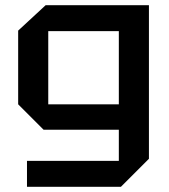

<svg xmlns="http://www.w3.org/2000/svg" viewBox="-20 -580 650 740"><path d="M84 140V40H438V-80H148L50 -178V-462L156 -560H554V32L446 140ZM166 -460V-178H438V-460Z"/></svg>

Font: Tektur Medium
Style: Regular
Weight: 500
Designer: Adam Jagosz
Foundry: Adam Jagosz
Version: Version 1.005;gftools[0.9.30]